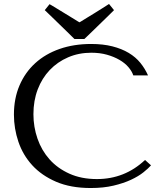

<svg xmlns="http://www.w3.org/2000/svg" viewBox="-20 -933 799 965"><path d="M709 -129Q607 -33 467 -33Q389 -33 329 -60Q269 -87 229 -132Q189 -177 168.5 -236Q148 -295 148 -359Q148 -427 169.5 -483.5Q191 -540 230 -581Q269 -622 322.5 -645Q376 -668 439 -668Q482 -668 517.5 -658Q553 -648 580.5 -632Q608 -616 625.5 -595.5Q643 -575 650 -554H724Q709 -588 685.5 -617Q662 -646 627 -667Q592 -688 545 -700Q498 -712 438 -712Q351 -712 279.5 -687Q208 -662 157 -615.5Q106 -569 78 -503.5Q50 -438 50 -357Q50 -287 72.5 -220.5Q95 -154 142 -102.5Q189 -51 262 -19.5Q335 12 436 12Q500 12 550.5 0Q601 -12 638.5 -29.5Q676 -47 701 -67Q726 -87 739 -102ZM379 -821Q379 -820 390 -827Q401 -834 417.5 -844Q434 -854 453.5 -866Q473 -878 489.5 -888.5Q506 -899 517 -906Q528 -913 528 -913L553 -882Q553 -882 542 -871Q531 -860 514.5 -844Q498 -828 478.5 -809Q459 -790 442.5 -774Q426 -758 415 -747.5Q404 -737 404 -737H354Q354 -737 343 -748Q332 -759 315.5 -775Q299 -791 279.5 -810Q260 -829 243.5 -845Q227 -861 216 -871.5Q205 -882 205 -882L229 -912Q229 -912 240.5 -905.5Q252 -899 268.5 -888.5Q285 -878 304.5 -866.5Q324 -855 340.5 -844.5Q357 -834 368 -827.5Q379 -821 379 -821Z"/></svg>

Font: Tenor Sans
Style: Regular
Weight: 400
Designer: Denis Masharov
Foundry: Denis Masharov
Version: Version 1.1